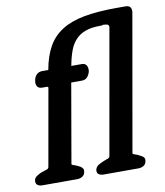

<svg xmlns="http://www.w3.org/2000/svg" viewBox="-81 -781 726 846"><g transform="rotate(-10 282.0 -357.5)"><path d="M154 -497Q165 -558 188.5 -599.5Q212 -641 252.5 -666.5Q293 -692 353.5 -703Q414 -714 498 -714H537Q553 -714 559 -705.5Q565 -697 563 -683L456 -74Q454 -68 461 -66Q468 -64 475 -61Q486 -56 497.5 -49Q509 -42 506 -28Q504 -14 493.5 -7.5Q483 -1 470 -1H313Q301 -1 292.5 -7Q284 -13 286 -27Q289 -41 302.5 -48.5Q316 -56 329 -61Q337 -64 344 -66.5Q351 -69 353 -75L452 -636Q453 -641 449.5 -645.5Q446 -650 438 -650Q432 -650 428.5 -651Q425 -652 421 -649H413Q374 -649 347.5 -639.5Q321 -630 303 -611Q285 -592 274.5 -563.5Q264 -535 257 -497H303Q319 -497 325 -486.5Q331 -476 329 -461Q326 -447 317 -436Q308 -425 291 -425H244L183 -74Q181 -68 188 -66Q195 -64 202 -61Q207 -59 212 -56.5Q217 -54 222 -51Q227 -47 230.5 -41.5Q234 -36 232 -28Q230 -14 219.5 -7.5Q209 -1 196 -1H40Q28 -1 19 -7Q10 -13 12 -28Q14 -39 23.5 -45.5Q33 -52 44 -57Q47 -58 50 -59Q53 -60 56 -61Q64 -64 71 -66Q78 -68 80 -75L141 -420Q141 -425 134 -425H115Q98 -425 92 -435.5Q86 -446 89 -461Q91 -476 101 -486.5Q111 -497 128 -497Z"/></g></svg>

Font: Jura
Style: Bold Italic
Weight: 700
Designer: Ed Merritt
Foundry: Ten by Twenty
Version: Version 1.007